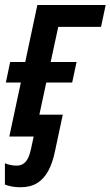

<svg xmlns="http://www.w3.org/2000/svg" viewBox="-28 -561 454 789"><path d="M56.2 208.5Q36.1 208.5 19.8 205.3Q3.4 202.1 -7.8 197.3V109.9Q3.9 114.7 15.9 117.2Q27.8 119.6 40 119.6Q56.6 119.6 68.1 111.8Q79.6 104 87.2 88.9Q94.7 73.7 99.1 52.2L110.4 0H10.3L57.6 -221.7H-3.9L13.7 -306.2H75.7L125.5 -540.5H406.2L387.2 -450.7H211.4L180.2 -306.2H286.6L268.6 -221.7H162.1L133.8 -89.8H230L197.8 61Q188.5 107.4 170.7 140.6Q152.8 173.8 125 191.2Q97.2 208.5 56.2 208.5Z"/></svg>

Font: Open Sans SemiCondensed SemiBold
Style: Italic
Weight: 600
Width: 4
Italic angle: -12°
Designer: Monotype Design Team
Foundry: Monotype Imaging Inc.
Version: Version 3.000